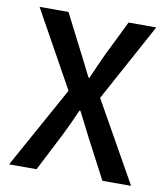

<svg xmlns="http://www.w3.org/2000/svg" viewBox="-76 -720 686 784"><g transform="rotate(10 267.0 -327.5)"><path d="M201 -338 14 0H128L210 -160C226 -193 242 -226 259 -266H263C283 -226 300 -193 317 -160L401 0H520L333 -332L509 -655H394L320 -504C306 -474 293 -444 276 -405H272C252 -444 238 -474 222 -504L145 -655H25Z"/></g></svg>

Font: Cambridge Sans Medium
Style: Regular
Weight: 500
Version: Version 2.020;PS 002.020;hotconv 1.0.88;makeotf.lib2.5.64775